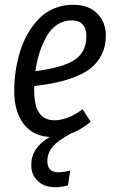

<svg xmlns="http://www.w3.org/2000/svg" viewBox="-20 -557 478 798"><path d="M419.9 -409.2Q419.9 -366.7 404.1 -333.3Q388.2 -299.8 362.1 -277.6Q335.9 -255.4 296.1 -239.3Q256.3 -223.1 215.3 -214.4Q174.3 -205.6 122.1 -199.2V-182.1Q122.1 -115.2 144 -86.2Q166 -57.1 206.1 -57.1Q261.7 -57.1 323.2 -103L356.9 -50.8Q314 -15.6 273.9 -2Q218.3 28.3 197.5 54.4Q176.8 80.6 176.8 112.8Q176.8 159.2 223.1 159.2Q243.7 159.2 272 151.9L262.2 213.9Q230 221.2 210 221.2Q164.1 221.2 137 195.3Q109.9 169.4 109.9 128.9Q109.9 56.2 187 12.2Q116.7 8.8 77.9 -42.2Q39.1 -93.3 39.1 -180.2Q39.1 -221.2 45.2 -262.2Q51.3 -303.2 63.7 -343.8Q76.2 -384.3 96.4 -418.9Q116.7 -453.6 142.8 -480.2Q168.9 -506.8 205.1 -522Q241.2 -537.1 283.2 -537.1Q348.6 -537.1 384.3 -500.7Q419.9 -464.4 419.9 -409.2ZM276.9 -472.2Q244.1 -472.2 217.5 -454.3Q190.9 -436.5 173.3 -405.3Q155.8 -374 144.3 -338.4Q132.8 -302.7 127 -261.2Q237.3 -274.9 288.1 -306.9Q338.9 -338.9 338.9 -405.8Q338.9 -472.2 276.9 -472.2Z"/></svg>

Font: Fira Sans Compressed Book
Style: Italic
Weight: 350
Width: 3
Italic angle: -8°
Designer: Carrois Corporate & Edenspiekermann AG
Foundry: Carrois Corporate GbR & Edenspiekermann AG
Version: Version 4.203;PS 004.203;hotconv 1.0.88;makeotf.lib2.5.64775